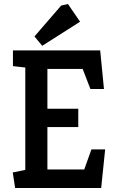

<svg xmlns="http://www.w3.org/2000/svg" viewBox="-20 -944 585 964"><path d="M56 0 44 -78 107 -91V-605L45 -612V-691H483L502 -497H434L395 -598H218V-398H373V-306H218V-93H403L439 -194H508L488 0ZM192 -714 153 -761 287 -916 321 -924 382 -835Z"/></svg>

Font: Kreon Light Medium
Style: Regular
Weight: 500
Version: Version 2.002